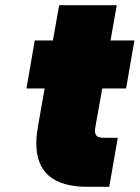

<svg xmlns="http://www.w3.org/2000/svg" viewBox="-20 -720 538 740"><path d="M434 -189 401 0H317Q120 0 120 -167Q120 -196 126 -231L152 -379H82L114 -564H184L208 -700H430L406 -564H498L466 -379H374L347 -227Q346 -220 346 -215Q346 -204 352.5 -196.5Q359 -189 381 -189Z"/></svg>

Font: Fz Poppins Black
Style: Italic
Weight: 900
Italic angle: -10°
Designer: Ninad Kale (Devanagari), Jonny Pinhorn (Latin)
Foundry: Indian Type Foundry
Version: Vit hóa bi Vntype.Com & FontZin.Com